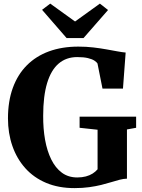

<svg xmlns="http://www.w3.org/2000/svg" viewBox="-20 -1004 764 1036"><path d="M382 11Q296 11 229 -17.2Q162 -45.5 116.2 -96.8Q70.5 -148 46.8 -216.5Q23 -285 23 -365Q23 -457.5 49.2 -529.8Q75.5 -602 124.8 -651.5Q174 -701 244.2 -726.8Q314.5 -752.5 402.5 -752.5Q445.5 -752.5 483.8 -748Q522 -743.5 555 -737.5Q588 -731.5 614 -726.8Q640 -722 658 -720.5L643.5 -526H533L506 -661.5Q501.5 -669 489.2 -677Q477 -685 454.5 -690.5Q432 -696 396.5 -696Q337.5 -696 296.5 -661Q255.5 -626 234.2 -555.5Q213 -485 213 -379.5Q212.5 -310 223.2 -249.8Q234 -189.5 256.5 -143.8Q279 -98 313.8 -72.2Q348.5 -46.5 397 -46.5Q422.5 -46.5 443.2 -52Q464 -57.5 479.8 -67.5Q495.5 -77.5 506.5 -90.5V-304L409.5 -314.5V-374.5H714.5V-314.5L665 -305.5V-40Q646 -39.5 625 -34Q604 -28.5 579.8 -21Q555.5 -13.5 526.2 -6.2Q497 1 461.2 6Q425.5 11 382 11ZM339.5 -798.5 207 -951 251 -984.5 385 -888 519 -984.5 563 -950 430.5 -798.5Z"/></svg>

Font: Merriweather 48pt ExtraBold
Style: Regular
Weight: 800
Version: Version 2.100